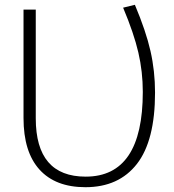

<svg xmlns="http://www.w3.org/2000/svg" viewBox="-20 -770 724 800"><path d="M336 10Q211 10 144.5 -63.5Q78 -137 78 -278V-730H129V-277Q129 -34 337 -34Q575 -34 575 -387Q575 -471 556.5 -551Q538 -631 493 -738L542 -750Q588 -641 607 -557.5Q626 -474 626 -384Q626 -184 550.5 -87Q475 10 336 10Z"/></svg>

Font: Mplus 1p Light
Style: Regular
Weight: 300
Version: Version 1.061